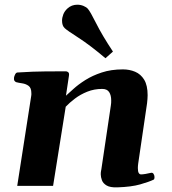

<svg xmlns="http://www.w3.org/2000/svg" viewBox="-20 -790 730 816"><path d="M605 -351.1 567.4 -95.2Q565.9 -84.5 565.9 -75.7Q565.9 -61 569.6 -54.9Q573.2 -48.8 579.6 -48.8Q586.4 -48.8 598.6 -50.8Q610.8 -52.7 620.1 -55.2Q628.4 -57.6 632.6 -51Q636.7 -44.4 636.7 -37.1Q636.7 -28.3 632.8 -26.4Q613.3 -17.1 575.7 -6.3Q538.1 4.4 478.5 6.3Q448.2 7.3 433.1 -1.7Q418 -10.7 413.1 -24.2Q408.2 -37.6 408.2 -49.3Q408.2 -57.6 409.4 -63.5Q410.6 -69.3 410.6 -69.3L451.2 -342.3Q452.1 -347.7 452.4 -353Q452.6 -358.4 452.6 -363.3Q452.6 -385.3 443.8 -398.7Q435.1 -412.1 414.1 -412.1Q380.4 -412.1 351.1 -400.4Q321.8 -388.7 298.6 -371.1Q275.4 -353.5 259.3 -336.4L205.6 0H53.2L112.3 -379.9Q113.3 -383.8 113.3 -387.2Q113.3 -390.6 113.3 -393.6Q113.3 -416.5 101.6 -425Q89.8 -433.6 74.5 -435.8Q59.1 -438 48.3 -440.9Q43.5 -443.4 41 -447.3Q38.6 -451.2 39.6 -460.4Q40.5 -466.3 44.4 -473.9Q48.3 -481.4 54.2 -481.9Q122.6 -486.3 177.2 -486.6Q231.9 -486.8 261.2 -486.8Q265.1 -486.8 270 -482.9Q274.9 -479 272.9 -467.3L260.3 -383.3Q272 -393.6 292.2 -412.1Q312.5 -430.7 342.5 -449.7Q372.6 -468.8 412.4 -481.9Q452.1 -495.1 502.4 -495.1Q530.3 -495.1 554.2 -485.1Q578.1 -475.1 592.8 -451.2Q607.4 -427.2 607.4 -385.3Q607.4 -377.4 606.7 -368.9Q606 -360.4 605 -351.1ZM428.2 -542.5Q361.8 -598.6 313.5 -629.6Q265.1 -660.6 254.9 -670.4Q243.7 -680.7 243.7 -702.1Q243.7 -714.8 249 -728.8Q254.4 -742.7 266.6 -753.9Q284.2 -770 308.6 -770Q322.3 -770 334.7 -764.9Q347.2 -759.8 353.5 -752.4Q363.3 -741.7 388.7 -690.9Q414.1 -640.1 460 -570.8Z"/></svg>

Font: Gelasio
Style: Italic
Weight: 400
Italic angle: -8.5°
Designer: Eben Sorkin
Foundry: Eben Sorkin
Version: Version 1.008